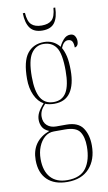

<svg xmlns="http://www.w3.org/2000/svg" viewBox="-104 -769 598 1061"><g transform="rotate(-10 195.5 -238.5)"><path d="M186 242Q113 242 73 203Q33 164 33 93Q33 -14 135 -53Q108 -64 98 -82.5Q88 -101 88 -123Q88 -143 97 -162Q106 -181 131 -209Q100 -226 82 -265.5Q64 -305 64 -357Q64 -456 97.5 -499Q131 -542 191 -542Q245 -542 278 -500Q286 -519 302.5 -538Q319 -557 341 -557Q359 -557 367 -544Q375 -531 375 -516Q375 -499 368.5 -491Q362 -483 354 -483Q354 -506 347 -517.5Q340 -529 323 -529Q299 -529 284 -492Q296 -471 303 -441.5Q310 -412 310 -362Q310 -283 280.5 -239.5Q251 -196 189 -196Q178 -196 164 -198Q150 -200 139 -205Q121 -186 114 -170Q107 -154 107 -137Q107 -106 126.5 -88.5Q146 -71 177 -71H234Q300 -71 326.5 -32Q353 7 353 67Q353 146 309.5 194Q266 242 186 242ZM188 -206Q236 -206 259 -244.5Q282 -283 282 -365Q282 -462 257.5 -497Q233 -532 186 -532Q143 -532 117.5 -494Q92 -456 92 -364Q92 -283 115.5 -244.5Q139 -206 188 -206ZM187 232Q261 232 293 187.5Q325 143 325 67Q325 14 304.5 -16Q284 -46 222 -46H160Q130 -46 108 -27Q86 -8 73.5 23Q61 54 61 92Q61 159 93.5 195.5Q126 232 187 232ZM196 -606Q148 -606 126.5 -635Q105 -664 104 -719H116Q119 -671 138.5 -652.5Q158 -634 196 -634Q234 -634 253 -652Q272 -670 276 -719H286Q285 -664 264 -635Q243 -606 196 -606Z"/></g></svg>

Font: Noto Serif Display ExtraCondensed Thin
Style: Regular
Weight: 100
Width: 2
Designer: Monotype Design Team
Foundry: Monotype Imaging Inc.
Version: Version 2.009